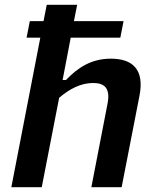

<svg xmlns="http://www.w3.org/2000/svg" viewBox="-20 -785 660 805"><path d="M155 0 228 -375C272 -412.5 319 -437 370.5 -437C414.5 -437 444 -419 431 -351L363 0H490L565 -384.5C586 -493.5 536 -539 445 -539C362.5 -539 306.5 -501.5 256.5 -449.5H242.5L276.5 -627H484.5L498 -696.5H290L303.5 -765H176L162.5 -696.5H105L91.5 -627H149L27.5 0Z"/></svg>

Font: Monaspace Neon SemiBold
Style: Italic
Weight: 600
Italic angle: -11°
Designer: Riley Cran & the Lettermatic Team
Foundry: Lettermatic
Version: Version 1.200 (Monaspace Neon)